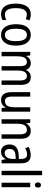

<svg xmlns="http://www.w3.org/2000/svg" viewBox="1374 -2174 810 3597"><g transform="rotate(90 1778.5 -375.0)"><path d="M245 10C284 10 325 0 355 -18V-89C323 -73 288 -63 251 -63C172 -63 132 -131 132 -266C132 -403 172 -473 252 -473C279 -473 310 -464 337 -452L362 -521C333 -537 294 -547 248 -547C119 -547 47 -448 47 -265C47 -80 119 10 245 10Z M834 -269C834 -450 758 -547 634 -547C501 -547 433 -446 433 -269C433 -98 506 10 632 10C765 10 834 -99 834 -269ZM518 -269C518 -404 553 -475 634 -475C713 -475 750 -404 750 -269C750 -134 713 -62 634 -62C554 -62 518 -135 518 -269Z M1427 -547C1365 -547 1320 -519 1292 -460H1286C1270 -513 1228 -547 1161 -547C1104 -547 1058 -519 1033 -464H1028L1018 -537H951V0H1034V-280C1034 -397 1056 -474 1139 -474C1193 -474 1219 -437 1219 -347V0H1301V-296C1301 -412 1330 -474 1406 -474C1460 -474 1487 -435 1487 -345V0H1570V-357C1570 -486 1524 -547 1427 -547Z M2072 -537H1989V-253C1989 -126 1959 -63 1871 -63C1815 -63 1789 -106 1789 -199V-537H1706V-186C1706 -62 1750 10 1857 10C1913 10 1962 -18 1989 -72H1994L2005 0H2072Z M2429 -547C2373 -547 2323 -518 2296 -464H2291L2281 -537H2214V0H2297V-279C2297 -413 2328 -474 2413 -474C2471 -474 2496 -431 2496 -347V0H2579V-360C2579 -488 2528 -547 2429 -547Z M2884 -546C2827 -546 2774 -531 2731 -505L2757 -443C2797 -465 2835 -478 2873 -478C2930 -478 2957 -443 2957 -359V-324L2887 -321C2755 -316 2686 -256 2686 -150C2686 -58 2733 10 2820 10C2887 10 2927 -18 2960 -75H2963L2977 0H3039V-363C3039 -483 2993 -546 2884 -546ZM2900 -262 2957 -265V-213C2957 -113 2912 -58 2846 -58C2800 -58 2771 -87 2771 -151C2771 -220 2808 -258 2900 -262Z M3262 0V-760H3179V0Z M3446 -738C3416 -738 3397 -719 3397 -681C3397 -644 3416 -624 3446 -624C3475 -624 3493 -644 3493 -681C3493 -719 3476 -738 3446 -738ZM3486 -537H3403V0H3486Z"/></g></svg>

Font: Noto Sans Lao Looped Condensed
Style: Regular
Weight: 400
Width: 3
Designer: Mark Frömberg, Ben Mitchell
Foundry: The Fontpad Ltd
Version: Version 1.003